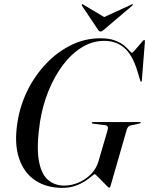

<svg xmlns="http://www.w3.org/2000/svg" viewBox="-20 -898 720 928"><path d="M465 -713Q507 -713 535 -702.5Q563 -692 579.8 -678Q596.5 -664 605.2 -653.5Q614 -643 617.5 -643Q620.5 -643 629 -652.2Q637.5 -661.5 647.8 -673.8Q658 -686 666.2 -695.5Q674.5 -705 676.5 -705Q680.5 -705 680.5 -697.5L665.5 -509.5Q665 -503 662 -503Q659 -503 657.5 -509.5L644 -554.5Q620.5 -632 581.2 -666.2Q542 -700.5 483.5 -700.5Q427 -700.5 376.2 -669.5Q325.5 -638.5 284.5 -584.2Q243.5 -530 214.8 -459.5Q186 -389 173.5 -310Q156.5 -197.5 166.5 -129.8Q176.5 -62 209 -31.5Q241.5 -1 290.5 -1Q326.5 -1 360.8 -16Q395 -31 420.5 -57.2Q446 -83.5 456 -118.5L500 -269Q506.5 -291 488 -293L430.5 -300Q423.5 -301 424 -304.5Q424 -308 429.5 -308H656.5Q660.5 -308 660.5 -305Q660 -302 654 -301L612 -292Q598 -289 592.5 -271L514.5 0Q512 9.5 507.5 9.5Q505.5 9.5 495.5 -0.5Q485.5 -10.5 472.8 -23.5Q460 -36.5 450 -46.5Q440 -56.5 438 -56.5Q435 -56.5 423.5 -46.5Q412 -36.5 392.2 -23.2Q372.5 -10 344.5 0Q316.5 10 280.5 10Q205 10 150.2 -26.2Q95.5 -62.5 71.8 -133.5Q48 -204.5 64.5 -307.5Q77 -388.5 113.2 -461.5Q149.5 -534.5 203.8 -591.2Q258 -648 324.8 -680.5Q391.5 -713 465 -713ZM483.5 -755.5Q472.5 -745.5 466 -745.5Q459.5 -745.5 453 -755.5L376 -870.5Q373.5 -874.5 376.5 -877Q378.5 -879 383 -875.5L483.5 -815.5L614.5 -875.5Q620 -878.5 622 -877Q623.5 -874.5 619 -870.5Z"/></svg>

Font: Fraunces 144pt
Style: Italic
Weight: 400
Italic angle: -16°
Version: Version 1.000;[b76b70a41]